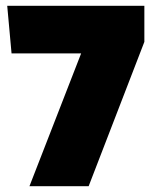

<svg xmlns="http://www.w3.org/2000/svg" viewBox="-20 -645 540 665"><path d="M287 0H82L261 -460H20L5 -625H480V-500Z"/></svg>

Font: Changa ExtraBold
Style: Regular
Weight: 800
Designer: Eduardo Rodriguez Tunni
Foundry: Eduardo Rodriguez Tunni
Version: Version 3.002; ttfautohint (v1.8.2)